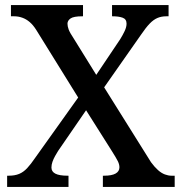

<svg xmlns="http://www.w3.org/2000/svg" viewBox="-20 -734 714 754"><path d="M8 0V-44H14Q38 -44 55 -51Q72 -58 86.5 -73.5Q101 -89 118 -114L287 -351L122 -617Q110 -636 96.5 -647.5Q83 -659 67.5 -664.5Q52 -670 36 -670H23V-714H306V-670H303Q269 -670 257 -661.5Q245 -653 245 -641Q245 -631 249.5 -618.5Q254 -606 270 -582L358 -440L452 -580Q462 -596 469.5 -612Q477 -628 477 -641Q477 -659 461.5 -664.5Q446 -670 423 -670H420V-714H642V-670H633Q614 -670 598.5 -663.5Q583 -657 568 -641.5Q553 -626 534 -598L389 -391L573 -97Q587 -78 600.5 -66Q614 -54 627.5 -49Q641 -44 653 -44H666V0H384V-44H389Q419 -44 434 -52.5Q449 -61 449 -77Q449 -88 443 -100.5Q437 -113 416 -146L318 -301L208 -141Q203 -133 196.5 -121.5Q190 -110 186 -98.5Q182 -87 182 -76Q182 -60 197.5 -52Q213 -44 246 -44H249V0Z"/></svg>

Font: ET Text
Style: Regular
Weight: 470
Designer: Monotype Design Team
Foundry: Monotype Imaging Inc.
Version: Version 2.009